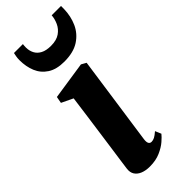

<svg xmlns="http://www.w3.org/2000/svg" viewBox="-264 -842 889 889"><g transform="rotate(-45 180.0 -397.5)"><path d="M126 10.5Q99 10.5 79.5 2.5Q60 -5.5 50.2 -20.8Q40.5 -36 43.5 -58.5Q45.5 -75.5 49.8 -104.5Q54 -133.5 59.5 -172.8Q65 -212 71.5 -258.5Q78 -305 85.2 -356.8Q92.5 -408.5 99.5 -462.5L43 -489.5L49 -522L234.5 -550L258.5 -536.5L196 -99.5Q193.5 -81.5 198 -73.2Q202.5 -65 212.5 -65Q222.5 -65 232.8 -70.2Q243 -75.5 258.5 -89L271 -59.5Q262.5 -48.5 243.5 -32Q224.5 -15.5 195 -2.5Q165.5 10.5 126 10.5ZM189.5 -613Q138.5 -613 107 -633.5Q75.5 -654 61.2 -688.2Q47 -722.5 47 -764.5Q47 -778.5 49 -788.8Q51 -799 52.5 -806.5H111Q110.5 -802.5 110 -797.2Q109.5 -792 109.5 -785Q109.5 -764 118.5 -746.5Q127.5 -729 146.8 -718.8Q166 -708.5 197.5 -708.5Q234 -708.5 255.8 -723.8Q277.5 -739 287.8 -761.8Q298 -784.5 299.5 -806.5H360.5Q360.5 -802 360.5 -797.5Q360.5 -793 360.5 -787Q359.5 -740.5 341.8 -701Q324 -661.5 286.8 -637.2Q249.5 -613 189.5 -613Z"/></g></svg>

Font: Merriweather 60pt ExtraBold
Style: Italic
Weight: 800
Italic angle: -7.8°
Version: Version 2.101